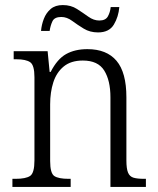

<svg xmlns="http://www.w3.org/2000/svg" viewBox="-20 -738 622 758"><path d="M29 0V-32H41Q82 -32 99 -43.5Q116 -55 116 -105V-433Q116 -481 99 -492.5Q82 -504 45 -504H34V-536H168L176 -454H180Q206 -505 241 -524.5Q276 -544 325 -544Q401 -544 440 -498Q479 -452 479 -354V-105Q479 -72 485.5 -56.5Q492 -41 507 -36.5Q522 -32 549 -32H556V0H416V-354Q416 -420 391.5 -459.5Q367 -499 307 -499Q260 -499 231.5 -475.5Q203 -452 190.5 -413Q178 -374 178 -326V-102Q178 -54 194.5 -43Q211 -32 251 -32H259V0ZM367 -610Q335 -610 310.5 -625Q286 -640 265 -655.5Q244 -671 222 -671Q195 -671 187 -654Q179 -637 176 -616H142Q144 -640 153 -663.5Q162 -687 180 -702.5Q198 -718 228 -718Q260 -718 284 -702.5Q308 -687 329 -672Q350 -657 372 -657Q397 -657 406 -673.5Q415 -690 417 -710H451Q448 -672 429.5 -641Q411 -610 367 -610Z"/></svg>

Font: Noto Serif Ethiopic SemiCondensed Light
Style: Regular
Weight: 300
Width: 4
Designer: Monotype Design Team
Foundry: Monotype Imaging Inc.
Version: Version 2.102; ttfautohint (v1.8.4.7-5d5b)